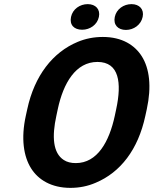

<svg xmlns="http://www.w3.org/2000/svg" viewBox="-20 -900 744 930"><path d="M684 -339 691 -371C715 -481 704 -568 667 -627C633 -681 572 -721 478 -721C435 -721 394 -713 356 -697C236 -647 147 -534 112 -371L105 -339C81 -230 94 -142 131 -84C165 -30 228 10 321 10C364 10 405 2 444 -15C563 -65 649 -175 684 -339ZM347 -110C324 -110 304 -115 289 -125C236 -159 231 -239 253 -339L260 -372C287 -498 347 -600 452 -600C558 -600 570 -498 543 -372L536 -339C509 -214 452 -110 347 -110ZM378 -756C416 -756 451 -780 459 -818C467 -855 443 -880 405 -880C367 -880 332 -856 324 -818C316 -779 339 -756 378 -756ZM590 -755C628 -755 663 -780 671 -818C679 -855 655 -880 617 -880C579 -880 544 -856 536 -818C528 -780 551 -755 590 -755Z"/></svg>

Font: Asimov
Style: EdgeExtremeIt
Weight: 500
Designer: Google
Version: Version 2.000980: 2014